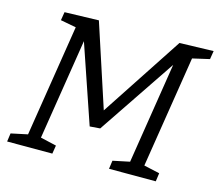

<svg xmlns="http://www.w3.org/2000/svg" viewBox="-100 -825 1084 952"><g transform="rotate(15 442.0 -349.0)"><path d="M877 -655 790 -635 699 -61 780 -43 774 0H534L540 -43L626 -61L708 -580L440 -182L387 -178L250 -579L168 -62L250 -43L243 0H11L17 -43L102 -61L193 -635L113 -650L120 -693L295 -698L434 -273L710 -693L884 -698Z"/></g></svg>

Font: Bitter
Style: Italic
Weight: 400
Italic angle: -9°
Designer: Sol Matas, and Bitter project Authors
Foundry: Sol Matas
Version: Version 2.001